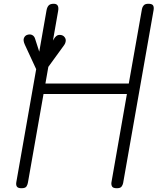

<svg xmlns="http://www.w3.org/2000/svg" viewBox="-20 -999 836 1019"><path d="M94 0Q76 0 70 -8.2Q64 -16.5 66.5 -31.5L227 -944.5Q230 -961 238.2 -970Q246.5 -979 265 -979Q280.5 -979 286.2 -969.2Q292 -959.5 288.5 -940.5L221 -555.5H663.5L733.5 -951.5Q735.5 -962.5 743 -970.8Q750.5 -979 767.5 -979Q786.5 -979 792.2 -970.5Q798 -962 795 -944.5L633.5 -27.5Q631.5 -17 625 -8.5Q618.5 0 600 0Q579.5 0 574.5 -9.8Q569.5 -19.5 571.5 -31.5L653.5 -500H211L128.5 -31.5Q127 -20.5 121 -10.2Q115 0 94 0ZM194.5 -615.5Q190 -615.5 182.8 -620.2Q175.5 -625 171.5 -633L112 -761.5Q101.5 -784.5 107.2 -797.5Q113 -810.5 124.5 -814Q139.5 -819 151 -813Q162.5 -807 166.5 -792.5L202.5 -680.5L265.5 -791.5Q278.5 -813 293.5 -813.8Q308.5 -814.5 318 -807Q329.5 -796.5 329 -783.8Q328.5 -771 320 -759L227 -631Q218.5 -618.5 210.2 -617Q202 -615.5 194.5 -615.5Z"/></svg>

Font: Edu QLD Hand
Style: Regular
Weight: 400
Designer: Tina and Corey Anderson, Eben Sorkin
Foundry: Sorkin Type Co.
Version: Version 2.000